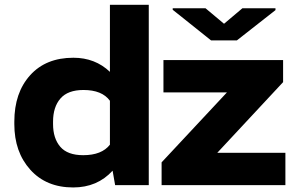

<svg xmlns="http://www.w3.org/2000/svg" viewBox="-20 -782 1268 811"><path d="M40.5 -257.8V-268.1Q40.5 -390.1 107.2 -464.1Q173.8 -538.1 290 -538.1Q381.8 -538.1 444.3 -478.5V-761.7H608.4V0H466.3L455.6 -61Q391.1 9.8 289.1 9.8Q175.3 9.8 107.9 -65.2Q40.5 -140.1 40.5 -257.8ZM662.6 0V-96.2L938.5 -391.6H670.4V-528.3H1175.8V-435.1L897.9 -136.7H1185.5V0ZM204.1 -268.1V-257.8Q204.1 -197.8 234.6 -162.1Q265.1 -126.5 331.5 -126.5Q409.7 -126.5 444.3 -170.9V-356.4Q411.1 -401.9 332.5 -401.9Q266.6 -401.9 235.4 -366Q204.1 -330.1 204.1 -268.1ZM709.5 -747.1H848.1L926.3 -681.6L1003.9 -747.1H1143.6V-739.3L980.5 -611.3H871.6L709.5 -740.7Z"/></svg>

Font: Bert Sans Black
Style: Regular
Weight: 900
Designer: Christian Robertson, Adam Twardoch, & Cristiano Sobral
Foundry: Google
Version: Version 12.135;January 10, 2020;FontCreator 12.0.0.2547 64-b